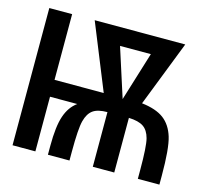

<svg xmlns="http://www.w3.org/2000/svg" viewBox="-83 -621 765 714"><g transform="rotate(15 300.0 -264.0)"><path d="M22.5 0V-528.3H110.4V-275.4H299.8L197.3 -528.3H545.9L447.3 -275.4Q502.4 -269 532.2 -246.6Q562 -224.1 575 -181.4Q587.9 -138.7 587.9 -34.2V0H504.9V-34.2Q504.9 -125.5 497.1 -154.5Q489.3 -183.6 470.5 -196.3Q451.7 -209 414.1 -210.4V0H331.5V-210.4Q294.9 -210.4 276.4 -197.3Q257.8 -184.1 249.8 -153.3Q241.7 -122.6 241.7 -34.2V0H158.7V-34.2Q158.7 -109.4 172.4 -149.4Q186 -189.5 215.3 -210.4H110.4V0ZM431.6 -460.4H313L373.5 -272Z"/></g></svg>

Font: Courier New
Style: Regular
Weight: 400
Designer: Steve Matteson
Foundry: Ascender Corporation
Version: Version 2.00.3